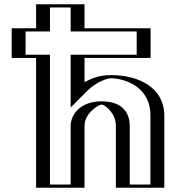

<svg xmlns="http://www.w3.org/2000/svg" viewBox="-20 -880 825 900"><path d="M351.2 -608.5V-459C391.2 -499 444.2 -528 500.2 -528C594.2 -528 725.2 -481 725.2 -338V0H548.2V-290C548.2 -341 513.2 -390 456.2 -390C403.2 -390 351.2 -341 351.2 -290V0H174.2V-608.5H59.8V-747.5H174.2V-860H351.2V-747.5H660.8V-608.5ZM336.2 -623.5V-422.8L361.9 -448.4C399.9 -486.4 449.5 -513 500.2 -513C591.3 -513 710.2 -468.6 710.2 -338V-15H563.2V-290C563.2 -347.2 523.3 -405 456.2 -405C395.2 -405 336.2 -350.4 336.2 -290V-15H189.2V-623.5H74.8V-732.5H189.2V-845H336.2V-732.5H645.8V-623.5ZM336.2 -623.5H645.8V-732.5H336.2V-845H189.2V-732.5H74.8V-623.5H189.2V-15H336.2V-290C336.2 -350.4 395.2 -405 456.2 -405C523.3 -405 563.2 -347.2 563.2 -290V-15H710.2V-338C710.2 -468.6 591.3 -513 500.2 -513C449.5 -513 399.9 -486.4 361.9 -448.4L336.2 -422.8ZM351.2 -608.5H660.8V-747.5H351.2V-860H174.2V-747.5H59.8V-608.5H174.2V0H351.2V-290C351.2 -341.1 403.1 -390 456.2 -390C513.2 -390 548.2 -341 548.2 -290V0H725.2V-338C725.2 -481 594.2 -528 500.2 -528C444.2 -528 391.3 -499 351.2 -459ZM311.2 -623.5V-376.3L388.7 -453.7C429.7 -494.7 479.7 -513 500.2 -513C555 -513 685.2 -480.3 685.2 -338V-15H588.2V-290C588.2 -336 567.4 -405 456.2 -405C351.4 -405 311.2 -338.2 311.2 -290V-15H214.2V-623.5H99.8V-732.5H214.2V-845H311.2V-732.5H620.8V-623.5ZM376.2 -608.5H685.8V-747.5H376.2V-860H149.2V-747.5H34.8V-608.5H149.2V0H376.2V-290C376.2 -349.4 441.1 -388.9 456.3 -390C469.6 -389.9 523.2 -351.6 523.2 -290V0H750.2V-338C750.2 -469.2 630.5 -528 500.2 -528C444.9 -528 405.3 -511.5 376.2 -494.2Z"/></svg>

Font: Hussar Outliner
Style: Regular
Weight: 700
Foundry: Cannot Into Space Fonts
Version: Version 0.92